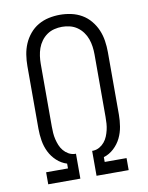

<svg xmlns="http://www.w3.org/2000/svg" viewBox="-84 -804 668 865"><g transform="rotate(-10 250.0 -371.5)"><path d="M66 0V-55H166V-77Q140 -85 119.5 -104Q99 -123 87 -147.5Q75 -172 70.5 -199.5Q66 -227 66 -254V-540Q66 -566 70 -592Q74 -618 84 -641.5Q94 -665 111 -685.5Q128 -706 150.5 -719Q173 -732 198.5 -737.5Q224 -743 250 -743Q276 -743 301.5 -737.5Q327 -732 349.5 -719Q372 -706 389 -685.5Q406 -665 416 -641.5Q426 -618 430 -592Q434 -566 434 -540V-254Q434 -227 429.5 -199.5Q425 -172 413 -147.5Q401 -123 380.5 -104Q360 -85 334 -77V-55H434V0H287V-114H293Q308 -115 321 -122.5Q334 -130 343.5 -141.5Q353 -153 358.5 -166.5Q364 -180 367.5 -194.5Q371 -209 372 -224Q373 -239 373 -254V-540Q373 -558 370.5 -576Q368 -594 362 -611Q356 -628 345 -643Q334 -658 319 -668.5Q304 -679 286 -683.5Q268 -688 250 -688Q232 -688 214 -683.5Q196 -679 181 -668.5Q166 -658 155 -643Q144 -628 138 -611Q132 -594 129.5 -576Q127 -558 127 -540V-254Q127 -239 128 -224Q129 -209 132.5 -194.5Q136 -180 141.5 -166.5Q147 -153 156.5 -141.5Q166 -130 179 -122.5Q192 -115 207 -114H213V0Z"/></g></svg>

Font: Iosevka Custom Light
Style: Regular
Weight: 300
Monospace: yes
Designer: Belleve Invis
Foundry: Belleve Invis
Version: Version 27.3.5